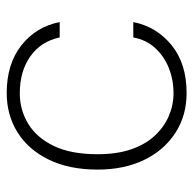

<svg xmlns="http://www.w3.org/2000/svg" viewBox="-22 -556 590 587"><g transform="rotate(-90 273.5 -263.0)"><path d="M282 12Q213 12 160 -22.5Q107 -57 77.5 -118Q48 -179 48 -260Q48 -347 78.5 -409.5Q109 -472 162 -505Q215 -538 282 -538Q371 -538 428 -493Q485 -448 499 -376H452Q440 -433 394.5 -465.5Q349 -498 281 -498Q231 -498 188.5 -472.5Q146 -447 120.5 -394.5Q95 -342 95 -260Q95 -201 110 -157.5Q125 -114 151.5 -85.5Q178 -57 211.5 -42.5Q245 -28 281 -28Q323 -28 359 -42.5Q395 -57 420 -84.5Q445 -112 452 -151H499Q485 -80 428.5 -34Q372 12 282 12Z"/></g></svg>

Font: DM Sans 9pt ExtraLight
Style: Regular
Weight: 250
Version: Version 4.004;gftools[0.9.30]